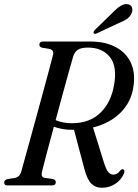

<svg xmlns="http://www.w3.org/2000/svg" viewBox="-24 -902 672 934"><path d="M579 -58Q566 -27 537 -7.8Q508 11.5 471.5 11.5Q440.5 11.5 420.2 -8.8Q400 -29 386.5 -80L336 -270.5Q333 -270.5 329.5 -270.5Q302 -270.5 279.2 -274.5Q256.5 -278.5 238 -285.5Q219 -215 203 -155.2Q187 -95.5 180 -66Q174 -40.5 192.5 -36.5L233.5 -31Q247.5 -26.5 247.5 -16Q247.5 0 228.5 0H12Q-4 0 -3.5 -14Q-4 -26.5 13 -31L48.5 -36.5Q71.5 -41 79 -65.5Q86 -90.5 98.2 -135.2Q110.5 -180 126 -236Q141.5 -292 157.8 -351.8Q174 -411.5 189.2 -467.2Q204.5 -523 216.2 -567.2Q228 -611.5 234 -635.5Q239.5 -658.5 217 -664L180.5 -670Q167 -674 167.5 -684.5Q167.5 -700 186 -700H416Q487 -700 537.8 -673.5Q588.5 -647 612 -597.8Q635.5 -548.5 625 -480.5Q615 -407 563.2 -354.8Q511.5 -302.5 428.5 -282L480.5 -115Q491.5 -78.5 502.5 -65.5Q513.5 -52.5 527.5 -52.5Q547 -52.5 561 -72.5Q568.5 -81 576 -78Q585 -74 579 -58ZM331.5 -625.5Q324 -600.5 310.5 -551.8Q297 -503 280.2 -441.5Q263.5 -380 246.5 -317.5Q263.5 -310.5 283.2 -306.5Q303 -302.5 325 -302.5Q411 -302.5 463.2 -352.2Q515.5 -402 530.5 -486.5Q547.5 -578 510.8 -624.2Q474 -670.5 404 -670.5Q370.5 -670.5 354.2 -659.5Q338 -648.5 331.5 -625.5ZM526 -842.5Q546.5 -863.5 564 -874Q581.5 -884.5 597.5 -881.5Q613.5 -879 618 -865.5Q622.5 -852 616.5 -838.5Q609 -820 593 -809.5Q577 -799 554.5 -790L446.5 -739.5Q435 -734.5 431.5 -741.5Q429 -747.5 438.5 -757.5Z"/></svg>

Font: Fraunces 144pt S050
Style: Italic
Weight: 400
Italic angle: -16°
Version: Version 1.000; ttfautohint (v1.8.3)